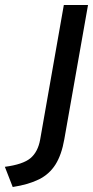

<svg xmlns="http://www.w3.org/2000/svg" viewBox="-88 -531 374 770"><path d="M-37 219 -68.5 138Q4 128.5 34 103.5Q64 78.5 73 29L168 -511H265L170 27Q159 90 134.5 128.8Q110 167.5 68.5 188.2Q27 209 -37 219Z"/></svg>

Font: Overpass Medium
Style: Italic
Weight: 500
Italic angle: -10°
Designer: Delve Withrington, Dave Bailey, Thomas Jockin
Foundry: Delve Fonts LLC
Version: Version 4.000